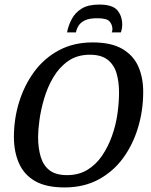

<svg xmlns="http://www.w3.org/2000/svg" viewBox="-20 -813 664 842"><path d="M263 9Q183 9 134.5 -18.5Q86 -46 63.5 -96.5Q41 -147 41 -213Q41 -292 64 -366Q87 -440 130.5 -499Q174 -558 238.5 -592.5Q303 -627 386 -627Q468 -627 516.5 -598.5Q565 -570 586.5 -521.5Q608 -473 608 -410Q608 -329 585.5 -254Q563 -179 520 -120Q477 -61 412.5 -26Q348 9 263 9ZM274 -45Q325 -45 363 -68Q401 -91 427.5 -130Q454 -169 471 -216.5Q488 -264 495 -313.5Q502 -363 502 -407Q502 -455 491 -492Q480 -529 452 -551Q424 -573 374 -573Q318 -573 278.5 -545Q239 -517 213.5 -473.5Q188 -430 173.5 -380.5Q159 -331 153 -286Q147 -241 147 -213Q147 -164 158.5 -125.5Q170 -87 197.5 -66Q225 -45 274 -45ZM274 -671Q280 -702 295 -730Q310 -758 338.5 -775.5Q367 -793 415 -793Q474 -793 495 -767.5Q516 -742 516 -705Q516 -697 514.5 -688Q513 -679 510 -671H470Q472 -675 472.5 -679Q473 -683 473 -687Q472 -706 460 -719.5Q448 -733 406 -733Q372 -733 353 -724Q334 -715 325 -701Q316 -687 313 -671Z"/></svg>

Font: Manuale Medium
Style: Italic
Weight: 500
Italic angle: -11°
Version: Version 1.002